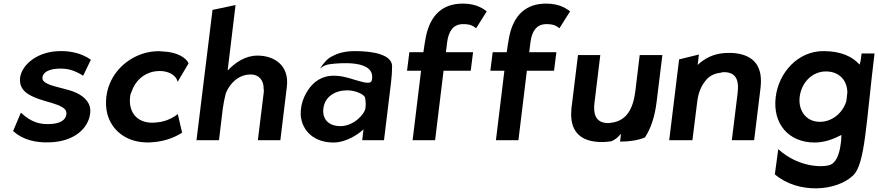

<svg xmlns="http://www.w3.org/2000/svg" viewBox="-20 -779 4880 1067"><path d="M53 -51C108 0 183 15 256 12C389 8 470 -62 481 -148C488 -205 453 -238 409 -261C356 -287 282 -293 239 -316C224 -324 214 -333 216 -350C220 -379 254 -394 296 -397C349 -401 391 -391 442 -358L485 -447C428 -488 356 -499 291 -494C179 -485 103 -417 92 -350C83 -278 136 -250 198 -228C241 -213 293 -203 325 -184C340 -175 351 -164 349 -144C345 -109 309 -92 262 -90C203 -86 154 -99 96 -153Z M967 -324 1028 -427C1016 -456 967 -490 885 -493C871 -495 857 -495 844 -494C810 -492 777 -484 745 -470C656 -431 584 -349 571 -241C567 -206 569 -174 577 -144C601 -57 676 6 782 12C794 13 807 13 819 12C908 8 970 -27 992 -42L968 -145C964 -142 958 -138 953 -134C932 -120 897 -103 854 -99C749 -85 692 -149 703 -242C704 -253 708 -264 713 -274C732 -328 777 -372 839 -382C908 -393 960 -363 967 -324Z M1538 0 1574 -296C1589 -415 1505 -470 1411 -470C1344 -470 1289 -433 1245 -387L1289 -751L1161 -724L1072 0H1197L1218 -175C1222 -205 1228 -234 1235 -261C1258 -317 1306 -365 1373 -365C1422 -365 1446 -329 1445 -287C1446 -281 1447 -274 1446 -268L1413 0Z M1828 -467C1801 -457 1776 -425 1758 -398C1776 -412 1791 -420 1818 -423C1853 -427 2074 -453 2046 -332C2037 -294 1933 -351 1860 -357C1834 -359 1814 -359 1791 -353C1731 -337 1696 -293 1672 -243C1657 -211 1650 -176 1651 -139C1659 -48 1729 13 1833 13C1909 13 1978 -39 2000 -60L1993 0H2114L2153 -320C2157 -353 2159 -383 2159 -413C2156 -477 2050 -495 1954 -495C1897 -495 1858 -484 1828 -467ZM1872 -78C1808 -78 1770 -115 1777 -176C1785 -243 1844 -277 1909 -277C1957 -277 2000 -255 2008 -239C2012 -221 2014 -200 2011 -179C2007 -144 1945 -78 1872 -78Z M2685 -716C2669 -727 2632 -759 2552 -759C2440 -759 2372 -696 2347 -576C2342 -549 2337 -520 2333 -489H2255L2242 -386H2320L2273 0H2398L2445 -386H2596L2609 -489H2458L2465 -545C2473 -605 2498 -645 2554 -645C2599 -645 2612 -632 2626 -622Z M3148 -716C3132 -727 3095 -759 3015 -759C2903 -759 2835 -696 2810 -576C2805 -549 2800 -520 2796 -489H2718L2705 -386H2783L2736 0H2861L2908 -386H3059L3072 -489H2921L2928 -545C2936 -605 2961 -645 3017 -645C3062 -645 3075 -632 3089 -622Z M3192 -473 3159 -203C3157 -190 3155 -177 3155 -165C3147 -61 3194 0 3296 9C3323 12 3351 10 3378 6C3400 -3 3417 -19 3431 -36L3426 8C3481 8 3527 0 3564 -15C3599 -68 3619 -133 3629 -213L3661 -473H3535L3511 -274C3499 -176 3463 -107 3377 -97C3372 -96 3367 -95 3361 -95C3302 -95 3279 -129 3282 -190C3283 -207 3286 -225 3288 -243L3316 -473Z M4171 0 4204 -270C4206 -283 4207 -295 4208 -308C4216 -418 4163 -479 4045 -485C4032 -485 4017 -485 4004 -484C3940 -479 3893 -452 3857 -418L3864 -476L3754 -449L3699 0H3828L3855 -216C3861 -264 3877 -301 3899 -328C3918 -355 3948 -371 3986 -375C3991 -377 3997 -378 4003 -378C4067 -378 4089 -338 4079 -260L4047 0Z M4536 -102C4458 -102 4415 -167 4424 -241C4434 -319 4492 -382 4570 -382C4642 -382 4687 -335 4689 -267L4686 -237L4683 -216C4664 -153 4606 -102 4536 -102ZM4721 196C4788 132 4792 -89 4840 -482H4768C4767 -470 4763 -435 4757 -420C4719 -462 4658 -495 4556 -495C4414 -495 4308 -376 4291 -241C4272 -90 4364 13 4507 13C4561 13 4610 -5 4656 -29C4656 -29 4656 113 4594 137C4552 153 4416 151 4305 50L4286 190C4417 301 4629 284 4721 196Z"/></svg>

Font: Bluebird
Style: Obl
Weight: 400
Designer: Jasper
Foundry: Cannot Into Space Fonts
Version: Version 0.98